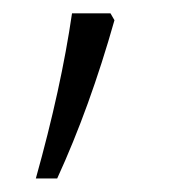

<svg xmlns="http://www.w3.org/2000/svg" viewBox="-20 -136 255 285"><path d="M144 -116.2 149.9 -106Q113.3 23.4 64.9 128.9H33.2Q70.8 -5.4 86.9 -116.2Z"/></svg>

Font: CAA NEO Sans Light
Style: Regular
Weight: 300
Version: Version 1.10